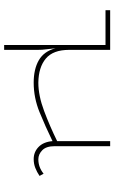

<svg xmlns="http://www.w3.org/2000/svg" viewBox="172 -570 564 949"><g transform="rotate(90 454.5 -95.0)"><path d="M226 167H202V-334H30V-357H226V-154Q226 -75 269 -39Q312 -3 388 -2Q452 -2 528 -30.5Q604 -59 677 -95V-357H702V-83Q702 -41 722 -21.5Q742 -2 767 -2Q806 -2 838 -28L849 -8Q830 5 809.5 13Q789 21 766 21Q731 21 706 -3Q681 -27 677 -72Q605 -37 534 -8Q463 21 388 21Q321 21 277 -4.5Q233 -30 218 -87Q220 -65 223 -43Q226 -21 226 1Z"/></g></svg>

Font: BhuTuka Expanded One
Style: Regular
Weight: 400
Designer: Erin McLaughlin
Version: Version 1.000; ttfautohint (v1.8.3)